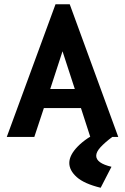

<svg xmlns="http://www.w3.org/2000/svg" viewBox="-20 -646 590 906"><path d="M406 0 362 -136H187L142 0H12L242 -626H309L538 0ZM275 -404 217 -226H333ZM506 141 455 240Q377 221 342 189.5Q307 158 307 123Q307 86 347 45Q387 4 460 -31L510 0Q474 27 454 49Q434 71 434 89Q434 124 506 141Z"/></svg>

Font: Inconsolata SemiExpanded ExtraBold
Style: Regular
Weight: 800
Width: 6
Monospace: yes
Designer: Raph Levien, Cyreal, Brenton Simpson
Foundry: Raph Levien, Cyreal, Google
Version: Version 3.001; ttfautohint (v1.8.2.53-6de2)